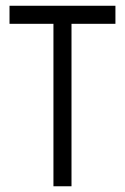

<svg xmlns="http://www.w3.org/2000/svg" viewBox="-20 -650 436 670"><path d="M229.5 -566.9V0H166.5V-566.9H13.2V-629.9H382.8V-566.9Z"/></svg>

Font: Fibel Vienna LRS
Style: Regular
Weight: 400
Designer: Peter Wiegel
Foundry: Peter Wioegel
Version: Version 000.000